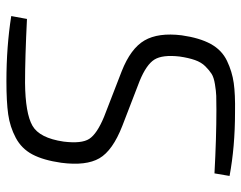

<svg xmlns="http://www.w3.org/2000/svg" viewBox="-97 -644 752 598"><g transform="rotate(90 279.0 -345.0)"><path d="M344 -293 202 -348Q131 -376 106 -419Q81 -462 90 -535Q98 -591 117 -625.5Q136 -660 169.5 -676Q203 -692 238.5 -697Q274 -702 330 -701Q437 -701 528 -684L520 -637Q409 -643 322 -643Q293 -643 278.5 -642.5Q264 -642 242.5 -638.5Q221 -635 210 -628Q199 -621 186.5 -608.5Q174 -596 167 -576Q160 -556 156 -528Q150 -475 165.5 -450Q181 -425 232 -404L372 -350Q449 -320 473 -278.5Q497 -237 487 -160Q479 -104 461 -70Q443 -36 409 -18Q375 0 336 5.5Q297 11 233 11Q125 11 30 -4L39 -53Q160 -47 238 -47Q333 -48 371.5 -70Q410 -92 421 -167Q428 -223 412.5 -247Q397 -271 344 -293Z"/></g></svg>

Font: Exo 2.0 Light
Style: Italic
Weight: 300
Italic angle: -8°
Designer: Natanael Gama
Version: Version 1.001;PS 001.001;hotconv 1.0.70;makeotf.lib2.5.58329